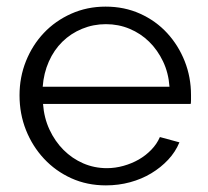

<svg xmlns="http://www.w3.org/2000/svg" viewBox="-20 -550 627 580"><path d="M300 10Q243 10 195.5 -11.5Q148 -33 113 -70.5Q78 -108 58.5 -157Q39 -206 39 -262Q39 -317 58.5 -365.5Q78 -414 112.5 -450.5Q147 -487 195 -508.5Q243 -530 299 -530Q356 -530 403.5 -508.5Q451 -487 485 -450Q519 -413 538 -365Q557 -317 557 -263Q557 -255 557 -247Q557 -239 556 -236H110Q113 -194 129.5 -158.5Q146 -123 172 -97Q198 -71 231.5 -56.5Q265 -42 303 -42Q328 -42 353 -49Q378 -56 399 -68Q420 -80 437 -97.5Q454 -115 463 -136L522 -120Q510 -91 488 -67.5Q466 -44 437 -26.5Q408 -9 373 0.5Q338 10 300 10ZM492 -288Q489 -330 472.5 -364.5Q456 -399 430.5 -424Q405 -449 371.5 -463Q338 -477 300 -477Q262 -477 228 -463Q194 -449 168.5 -424Q143 -399 127.5 -364Q112 -329 109 -288Z"/></svg>

Font: IngvarSans
Style: Regular
Weight: 400
Version: Version 1.000